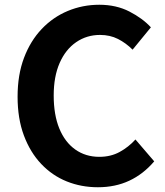

<svg xmlns="http://www.w3.org/2000/svg" viewBox="-20 -774 696 808"><path d="M392 14Q322 14 261 -10.5Q200 -35 153.5 -84Q107 -133 80.5 -204Q54 -275 54 -367Q54 -459 81 -530.5Q108 -602 155.5 -652Q203 -702 265.5 -728Q328 -754 398 -754Q469 -754 524.5 -725.5Q580 -697 615 -659L538 -565Q510 -593 476.5 -610Q443 -627 401 -627Q345 -627 300.5 -596.5Q256 -566 231 -509Q206 -452 206 -372Q206 -291 229.5 -233.5Q253 -176 296.5 -145Q340 -114 398 -114Q446 -114 483.5 -134.5Q521 -155 550 -187L629 -95Q583 -41 524 -13.5Q465 14 392 14Z"/></svg>

Font: Noto Sans HK Thin
Style: Bold
Weight: 700
Version: Version 2.004-H2;hotconv 1.0.118;makeotfexe 2.5.65603